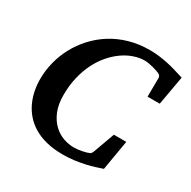

<svg xmlns="http://www.w3.org/2000/svg" viewBox="-157 -839 1001 1007"><g transform="rotate(30 343.5 -335.5)"><path d="M655.8 -469.2H582L583 -581.1Q584 -586.9 579.8 -594.2Q575.7 -601.6 567.9 -604Q564 -606 553.2 -609.9Q542.5 -613.8 529.1 -617.2Q515.6 -620.6 501.5 -623.3Q487.3 -626 476.1 -626Q444.3 -626 411.1 -614.7Q377.9 -603.5 346.9 -581.8Q315.9 -560.1 288.3 -528.3Q260.7 -496.6 240.2 -455.6Q219.7 -414.6 207.8 -364.7Q195.8 -314.9 195.8 -256.8Q195.8 -199.7 212.4 -159.7Q229 -119.6 255.6 -94Q282.2 -68.4 314.9 -56.6Q347.7 -44.9 379.9 -44.9Q390.6 -44.9 403.3 -46.4Q416 -47.9 427.7 -50.3Q439.5 -52.7 449 -55.2Q458.5 -57.6 462.9 -60.1Q470.7 -61 474.6 -65.9Q478.5 -70.8 481 -76.2L528.8 -208H604L573.2 -26.9Q554.2 -20 529.5 -12.5Q504.9 -4.9 476.1 1.5Q447.3 7.8 414.8 12Q382.3 16.1 347.2 16.1Q291 16.1 246.8 4.6Q202.6 -6.8 169.4 -27.1Q136.2 -47.4 113 -74.7Q89.8 -102.1 75.4 -133.8Q61 -165.5 54.4 -199.7Q47.9 -233.9 47.9 -268.1Q47.9 -319.3 60.8 -370.6Q73.7 -421.9 98.6 -468.3Q123.5 -514.6 160.2 -554.7Q196.8 -594.7 243.7 -624.3Q290.5 -653.8 347.7 -670.4Q404.8 -687 471.2 -687Q500 -687 526.1 -683.8Q552.2 -680.7 578.1 -675.3Q604 -669.9 630.6 -662.1Q657.2 -654.3 687 -645Z"/></g></svg>

Font: Charis SIL CyrE
Style: Bold Italic
Weight: 700
Italic angle: -11°
Foundry: SIL International
Version: Version 5.000